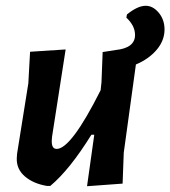

<svg xmlns="http://www.w3.org/2000/svg" viewBox="-20 -640 589 664"><path d="M207 -469 160 -167 159 -154Q158 -125 176 -125Q226 -125 328 -328L331 -356L335 -460L380 -467Q447 -474 447 -519Q447 -551 417 -579L419 -590Q456 -620 484 -620Q509 -620 529 -596Q549 -572 549 -538Q549 -500 522 -468Q495 -436 450 -417L408 -112L404 -5L281 4L306 -174H296Q221 -53 154 3H142Q95 -5 66 -30Q37 -55 38 -92L39 -108L78 -352L84 -461Z"/></svg>

Font: Alegreya Sans
Style: Bold Italic
Weight: 700
Italic angle: -7°
Designer: Juan Pablo del Peral
Foundry: Huerta Tipografica
Version: Version 2.007